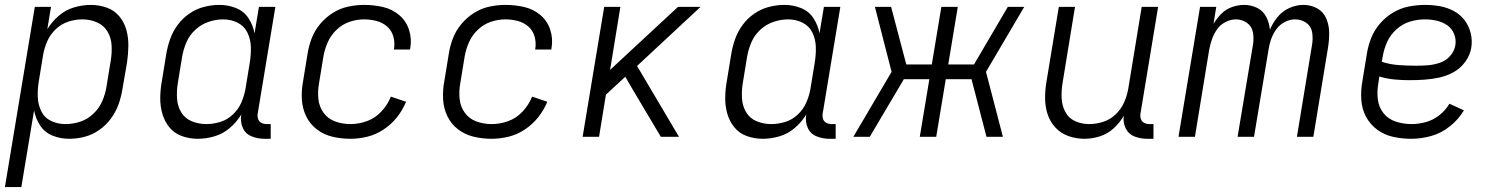

<svg xmlns="http://www.w3.org/2000/svg" viewBox="-25 -558 6093 783"><path d="M-5 205H62L114 -108Q120 -75 138.5 -46.5Q157 -18 189 -5Q221 8 257 8Q288 8 319.5 0Q351 -8 379 -27.5Q407 -47 427 -74Q447 -101 458 -131.5Q469 -162 474 -193L493 -303Q498 -337 498.5 -370.5Q499 -404 490.5 -435.5Q482 -467 461.5 -491.5Q441 -516 410 -527Q379 -538 345 -538Q312 -538 277.5 -528Q243 -518 215 -494Q187 -470 168 -439L183 -530H117ZM242 -52Q210 -52 183 -65Q156 -78 143 -105Q130 -132 129 -163Q128 -194 133 -225L151 -335Q156 -363 168 -390.5Q180 -418 203 -439.5Q226 -461 254.5 -470Q283 -479 311 -479Q342 -479 370 -467Q398 -455 413 -430Q428 -405 430 -374.5Q432 -344 427 -313L409 -203Q404 -173 391.5 -144.5Q379 -116 355 -93.5Q331 -71 301.5 -61.5Q272 -52 242 -52Z M782 8Q815 8 849.5 -2Q884 -12 912 -36Q940 -60 959 -91Q954 -63 964.5 -38Q975 -13 1000 -2.5Q1025 8 1053 8H1079V-52H1063Q1051 -52 1041 -57Q1031 -62 1027.5 -73Q1024 -84 1026 -95L1098 -530H1031L1013 -422Q1007 -455 988.5 -483.5Q970 -512 938 -525Q906 -538 870 -538Q839 -538 807.5 -530Q776 -522 748 -503Q720 -484 700 -457Q680 -430 669 -399Q658 -368 653 -337L635 -227Q629 -194 628.5 -160Q628 -126 637 -94.5Q646 -63 666 -38.5Q686 -14 717 -3Q748 8 782 8ZM816 -52Q785 -52 757 -63.5Q729 -75 714 -100Q699 -125 697 -156Q695 -187 700 -218L718 -328Q723 -357 735.5 -386Q748 -415 772 -437Q796 -459 826 -469Q856 -479 885 -479Q917 -479 944 -465.5Q971 -452 984 -425Q997 -398 998 -367.5Q999 -337 994 -305L976 -195Q971 -167 959 -139.5Q947 -112 924 -90.5Q901 -69 872.5 -60.5Q844 -52 816 -52Z M1404 8Q1438 8 1473 -0.5Q1508 -9 1539.5 -30Q1571 -51 1594 -80Q1617 -109 1631 -143L1569 -164Q1556 -131 1530.5 -103.5Q1505 -76 1471.5 -64Q1438 -52 1404 -52Q1372 -52 1342.5 -62.5Q1313 -73 1295 -97.5Q1277 -122 1273.5 -153.5Q1270 -185 1276 -218L1294 -328Q1299 -357 1311.5 -385.5Q1324 -414 1347.5 -436.5Q1371 -459 1400.5 -469Q1430 -479 1460 -479Q1486 -479 1510.5 -472.5Q1535 -466 1553.5 -450Q1572 -434 1579 -409.5Q1586 -385 1582 -359L1581 -356H1647L1648 -361Q1655 -400 1643 -436.5Q1631 -473 1602.5 -497Q1574 -521 1536.5 -529.5Q1499 -538 1460 -538Q1428 -538 1395 -531Q1362 -524 1332.5 -505.5Q1303 -487 1280.5 -460Q1258 -433 1246 -401.5Q1234 -370 1229 -337L1211 -227Q1204 -190 1206 -153Q1208 -116 1223.5 -84Q1239 -52 1267 -30.5Q1295 -9 1330.5 -0.5Q1366 8 1404 8Z M1980 8Q2014 8 2049 -0.5Q2084 -9 2115.5 -30Q2147 -51 2170 -80Q2193 -109 2207 -143L2145 -164Q2132 -131 2106.5 -103.5Q2081 -76 2047.5 -64Q2014 -52 1980 -52Q1948 -52 1918.5 -62.5Q1889 -73 1871 -97.5Q1853 -122 1849.5 -153.5Q1846 -185 1852 -218L1870 -328Q1875 -357 1887.5 -385.5Q1900 -414 1923.5 -436.5Q1947 -459 1976.5 -469Q2006 -479 2036 -479Q2062 -479 2086.5 -472.5Q2111 -466 2129.5 -450Q2148 -434 2155 -409.5Q2162 -385 2158 -359L2157 -356H2223L2224 -361Q2231 -400 2219 -436.5Q2207 -473 2178.5 -497Q2150 -521 2112.5 -529.5Q2075 -538 2036 -538Q2004 -538 1971 -531Q1938 -524 1908.5 -505.5Q1879 -487 1856.5 -460Q1834 -433 1822 -401.5Q1810 -370 1805 -337L1787 -227Q1780 -190 1782 -153Q1784 -116 1799.5 -84Q1815 -52 1843 -30.5Q1871 -9 1906.5 -0.5Q1942 8 1980 8Z M2351 0H2418L2446 -172L2525 -245L2557 -190L2670 0H2744L2573 -289L2832 -530H2740L2463 -273L2505 -530H2439Z M3086 8Q3119 8 3153.5 -2Q3188 -12 3216 -36Q3244 -60 3263 -91Q3258 -63 3268.5 -38Q3279 -13 3304 -2.5Q3329 8 3357 8H3383V-52H3367Q3355 -52 3345 -57Q3335 -62 3331.5 -73Q3328 -84 3330 -95L3402 -530H3335L3317 -422Q3311 -455 3292.5 -483.5Q3274 -512 3242 -525Q3210 -538 3174 -538Q3143 -538 3111.5 -530Q3080 -522 3052 -503Q3024 -484 3004 -457Q2984 -430 2973 -399Q2962 -368 2957 -337L2939 -227Q2933 -194 2932.5 -160Q2932 -126 2941 -94.5Q2950 -63 2970 -38.5Q2990 -14 3021 -3Q3052 8 3086 8ZM3120 -52Q3089 -52 3061 -63.5Q3033 -75 3018 -100Q3003 -125 3001 -156Q2999 -187 3004 -218L3022 -328Q3027 -357 3039.5 -386Q3052 -415 3076 -437Q3100 -459 3130 -469Q3160 -479 3189 -479Q3221 -479 3248 -465.5Q3275 -452 3288 -425Q3301 -398 3302 -367.5Q3303 -337 3298 -305L3280 -195Q3275 -167 3263 -139.5Q3251 -112 3228 -90.5Q3205 -69 3176.5 -60.5Q3148 -52 3120 -52Z M3455 0H3522L3661 -235H3765L3726 0H3793L3832 -235H3937L3998 0H4065L3996 -265L4152 -530H4085L3947 -295H3842L3881 -530H3814L3775 -295H3671L3609 -530H3543L3611 -265Z M4398 8Q4429 8 4460.5 -2Q4492 -12 4517 -35Q4542 -58 4558 -86Q4554 -59 4565.5 -35Q4577 -11 4601.5 -1.5Q4626 8 4653 8H4679V-52H4663Q4651 -52 4641 -57Q4631 -62 4627.5 -73Q4624 -84 4626 -95L4698 -530H4631L4576 -195Q4571 -167 4559 -140Q4547 -113 4524.5 -91.5Q4502 -70 4473.5 -61Q4445 -52 4417 -52Q4386 -52 4359.5 -64Q4333 -76 4319.5 -101.5Q4306 -127 4304.5 -157Q4303 -187 4308 -218L4359 -530H4293L4243 -227Q4237 -193 4237 -158.5Q4237 -124 4247 -93Q4257 -62 4279 -38Q4301 -14 4332.5 -3Q4364 8 4398 8Z M4781 0H4848L4906 -354Q4910 -376 4917.5 -397.5Q4925 -419 4938 -438Q4951 -457 4972.5 -468Q4994 -479 5015 -479Q5040 -479 5060 -465Q5080 -451 5084.5 -426.5Q5089 -402 5085 -377L5022 0H5089L5148 -354Q5151 -376 5158.5 -397.5Q5166 -419 5179.5 -438Q5193 -457 5214 -468Q5235 -479 5256 -479Q5282 -479 5302 -465Q5322 -451 5326 -426.5Q5330 -402 5326 -377L5264 0H5331L5391 -365Q5396 -396 5395.5 -426Q5395 -456 5383.5 -483Q5372 -510 5346.5 -524Q5321 -538 5290 -538Q5262 -538 5233.5 -525.5Q5205 -513 5185 -488.5Q5165 -464 5154 -437Q5151 -465 5139 -489Q5127 -513 5102.5 -525.5Q5078 -538 5049 -538Q5025 -538 5000 -529.5Q4975 -521 4956 -502Q4937 -483 4924 -461L4935 -530H4869Z M5730 8Q5771 8 5812 -3.5Q5853 -15 5888 -43Q5923 -71 5945 -108L5886 -135Q5870 -108 5844.5 -88Q5819 -68 5789.5 -60Q5760 -52 5731 -52Q5698 -52 5667.5 -62Q5637 -72 5617.5 -96Q5598 -120 5594 -152.5Q5590 -185 5596 -218L5600 -246Q5630 -237 5660.5 -234Q5691 -231 5722 -231Q5752 -231 5782.5 -233Q5813 -235 5843.5 -241.5Q5874 -248 5902.5 -263.5Q5931 -279 5950.5 -306Q5970 -333 5975 -363Q5980 -394 5972.5 -423.5Q5965 -453 5947.5 -476Q5930 -499 5904 -513Q5878 -527 5848 -532.5Q5818 -538 5787 -538Q5754 -538 5720.5 -531.5Q5687 -525 5656.5 -507Q5626 -489 5602.5 -461.5Q5579 -434 5566.5 -402Q5554 -370 5549 -337L5531 -227Q5524 -189 5526.5 -151.5Q5529 -114 5545.5 -82.5Q5562 -51 5591 -29.5Q5620 -8 5656 0Q5692 8 5730 8ZM5752 -290Q5716 -290 5680 -292.5Q5644 -295 5610 -306L5614 -328Q5619 -358 5632 -387Q5645 -416 5670 -438.5Q5695 -461 5725.5 -470Q5756 -479 5786 -479Q5811 -479 5834.5 -473.5Q5858 -468 5877 -455Q5896 -442 5905 -419.5Q5914 -397 5910 -373Q5906 -349 5888.5 -329.5Q5871 -310 5847 -302Q5823 -294 5799.5 -292Q5776 -290 5752 -290Z"/></svg>

Font: Iosevka Sparkle Light
Style: Italic
Weight: 300
Italic angle: -9°
Designer: Belleve Invis
Foundry: Belleve Invis
Version: Version 4.5.0; ttfautohint (v1.8.3)